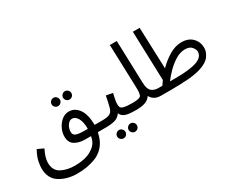

<svg xmlns="http://www.w3.org/2000/svg" viewBox="-129 -1215 2416 1987"><g transform="rotate(-30 1079.0 -221.5)"><path d="M691 101Q702 78 710 53Q718 28 723 5H808Q830 5 844 -8.5Q858 -22 858 -38Q858 -77 818 -77H732Q729 -209 682 -270Q635 -331 568 -331Q520 -331 481.5 -299Q443 -267 420.5 -218.5Q398 -170 400 -121Q402 -53 451.5 -24Q501 5 569 5H641Q637 27 631 44Q611 106 537.5 146.5Q464 187 348 187Q252 187 184 150.5Q116 114 116 20Q116 -37 160 -126L87 -160Q48 -89 39 -38.5Q30 12 30 35Q30 161 118.5 216Q207 271 326 271Q449 271 545.5 233Q642 195 691 101ZM607 -77Q543 -77 511.5 -89Q480 -101 480 -136Q480 -180 504 -215Q528 -250 560 -250Q598 -250 624 -205Q650 -160 650 -77ZM639 -434Q659 -434 673.5 -448.5Q688 -463 688 -483Q688 -503 673.5 -518Q659 -533 639 -533Q618 -533 603.5 -518Q589 -503 589 -483Q589 -463 603.5 -448.5Q618 -434 639 -434ZM502 -434Q522 -434 536.5 -448.5Q551 -463 551 -483Q551 -503 536.5 -518Q522 -533 502 -533Q481 -533 466.5 -518Q452 -503 452 -483Q452 -463 466.5 -448.5Q481 -434 502 -434Z M1231 -38Q1231 -77 1191 -77Q1114 -77 1082.5 -86Q1051 -95 1046 -111Q1041 -127 1041 -147Q1041 -171 1048.5 -206Q1056 -241 1062 -268L984 -283Q967 -194 954.5 -150Q942 -106 913 -91.5Q884 -77 818 -77L808 5Q886 5 928.5 -7.5Q971 -20 1000 -61Q1012 -28 1048 -11.5Q1084 5 1181 5Q1203 5 1217 -8.5Q1231 -22 1231 -38ZM1060 194Q1080 194 1094.5 179.5Q1109 165 1109 145Q1109 125 1094.5 110Q1080 95 1060 95Q1039 95 1024.5 110Q1010 125 1010 145Q1010 165 1024.5 179.5Q1039 194 1060 194ZM923 194Q943 194 957.5 179.5Q972 165 972 145Q972 125 957.5 110Q943 95 923 95Q902 95 887.5 110Q873 125 873 145Q873 165 887.5 179.5Q902 194 923 194Z M1531 -38Q1531 -77 1491 -77Q1445 -77 1413.5 -103.5Q1382 -130 1380 -207L1364 -714H1281L1298 -205Q1301 -129 1288 -103Q1275 -77 1190 -77L1181 5Q1254 5 1295.5 -12Q1337 -29 1357 -62Q1370 -34 1400 -14.5Q1430 5 1481 5Q1503 5 1517 -8.5Q1531 -22 1531 -38Z M1962 -31Q2045 -58 2079 -105.5Q2113 -153 2113 -200Q2113 -272 2065.5 -320.5Q2018 -369 1936 -369Q1861 -369 1788.5 -325.5Q1716 -282 1655 -220L1637 -714H1556L1575 -126Q1557 -102 1541 -77H1491L1481 5H1586Q1718 5 1808 -2.5Q1898 -10 1962 -31ZM1930 -287Q1986 -287 2011 -256.5Q2036 -226 2036 -201Q2036 -137 1955 -107Q1874 -77 1700 -77H1632Q1662 -118 1710 -167Q1758 -216 1815 -251.5Q1872 -287 1930 -287Z"/></g></svg>

Font: Noto Sans Arabic UI
Style: Regular
Weight: 400
Designer: Nadine Chahine - Monotype Design Team
Foundry: Monotype Imaging Inc.
Version: Version 1.900